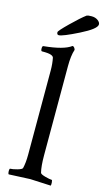

<svg xmlns="http://www.w3.org/2000/svg" viewBox="-129 -884 512 930"><g transform="rotate(15 126.5 -419.0)"><path d="M158.2 -677.7Q162.1 -677.7 166 -672.4Q169.9 -667 170.9 -662.1Q160.2 -630.9 160.2 -577.1V-131.8Q160.2 -75.2 168 -44.9Q169.9 -38.1 193.4 -31.7Q216.8 -25.4 226.6 -25.4Q229.5 -25.4 230.5 -13.7Q231.4 -2 229.5 2.9Q131.8 -2 125.5 -2Q119.1 -2 18.6 2.9Q14.6 -1 14.6 -13.2Q14.6 -25.4 18.6 -25.4Q30.3 -25.4 53.2 -31.7Q76.2 -38.1 78.1 -44.9Q85 -73.2 85 -113.3V-536.1Q85 -569.3 79.1 -598.6Q74.2 -614.3 29.3 -614.3H20.5Q14.6 -614.3 14.6 -627.4Q14.6 -640.6 20.5 -640.6Q120.1 -650.4 156.2 -677.7ZM68.4 -723.6Q68.4 -730.5 113.3 -774.4Q158.2 -818.4 184.6 -837.9Q190.4 -840.8 209 -840.8Q227.5 -840.8 240.2 -831.5Q252.9 -822.3 252.9 -811.5Q252.9 -789.1 174.8 -750Q96.7 -710.9 78.1 -710.9Q68.4 -710.9 68.4 -723.6Z"/></g></svg>

Font: CrimsonText-Roman
Style: Roman
Weight: 400
Version: Version 0.13